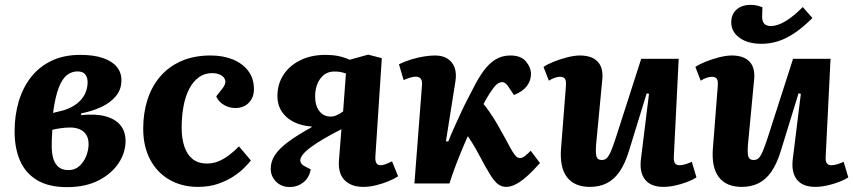

<svg xmlns="http://www.w3.org/2000/svg" viewBox="-20 -754 3507 789"><path d="M255 15Q180.5 15 132.8 -13.5Q85 -42 62.5 -93.5Q40 -145 40 -214Q40 -280.5 57.2 -338Q74.5 -395.5 108.5 -438.3Q142.5 -481 193 -504.8Q243.5 -528.5 309.5 -528.5Q365.5 -528.5 403.3 -515.5Q441 -502.5 460 -479.3Q479 -456 479 -424.5Q479 -385.5 455.5 -358Q432 -330.5 394.5 -313.5Q357 -296.5 313.5 -288V-281Q373.5 -287 413.8 -276Q454 -265 475 -239.3Q496 -213.5 496 -174.5Q496 -127 467.5 -83.7Q439 -40.5 385.3 -12.7Q331.5 15 255 15ZM261.5 -55Q287.5 -55 305.8 -71.3Q324 -87.5 334 -112.2Q344 -137 344 -162Q344 -185.5 334.2 -200.5Q324.5 -215.5 307.5 -222.7Q290.5 -230 268.5 -230Q249.5 -230 229.8 -227.2Q210 -224.5 195 -220.5Q193.5 -203 193 -186Q192.5 -169 192.5 -153.5Q192.5 -124.5 199 -102.5Q205.5 -80.5 220.5 -67.8Q235.5 -55 261.5 -55ZM198 -290 242.5 -301Q276 -312 297.5 -329.3Q319 -346.5 329.5 -369Q340 -391.5 340 -416.5Q340 -435.5 330.5 -448Q321 -460.5 298 -460.5Q275 -460.5 255.5 -445.7Q236 -431 221.5 -394Q207 -357 198 -290Z M846 -526Q896.5 -526 936.5 -509.8Q976.5 -493.5 1000 -462.8Q1023.5 -432 1023.5 -387.5Q1023.5 -353.5 1002.5 -331.7Q981.5 -310 946.5 -310Q923 -310 900.5 -322.7Q878 -335.5 868.5 -358L891.5 -387Q908.5 -407.5 905.8 -422.2Q903 -437 888 -445.2Q873 -453.5 852 -453.5Q820.5 -453.5 796.8 -436.2Q773 -419 757.3 -388.2Q741.5 -357.5 734 -316.7Q726.5 -276 726.5 -228.5Q726.5 -186 737.3 -152.8Q748 -119.5 771 -100.8Q794 -82 831 -82Q855.5 -82 878 -91.3Q900.5 -100.5 921.5 -116.5Q942.5 -132.5 962 -152.5L1011 -94.5Q1001.5 -82.5 983.5 -64.3Q965.5 -46 938.3 -28.3Q911 -10.5 875 1.7Q839 14 793.5 14Q728 14 677 -15Q626 -44 597.2 -98Q568.5 -152 568.5 -225.5Q568.5 -289.5 586 -344.3Q603.5 -399 638.5 -439.8Q673.5 -480.5 725.5 -503.3Q777.5 -526 846 -526Z M1383 -223Q1338.5 -200.5 1306.8 -181.5Q1275 -162.5 1254.3 -146.7Q1233.5 -131 1223.8 -118Q1214 -105 1214 -95Q1214 -88 1218.3 -82Q1222.5 -76 1233.5 -70L1257 -58Q1250 -22.5 1226 -4Q1202 14.5 1170.5 14.5Q1136 14.5 1114.2 -7.8Q1092.5 -30 1092.5 -60Q1092.5 -92 1111.2 -119Q1130 -146 1167 -173Q1204 -200 1258.5 -230L1262 -234Q1220.5 -236.5 1188.2 -252.3Q1156 -268 1138 -295.5Q1120 -323 1120 -359Q1120 -408 1144.5 -446Q1169 -484 1213.7 -506.3Q1258.5 -528.5 1317.5 -528.5Q1346 -528.5 1369 -524Q1392 -519.5 1417 -508.5L1493 -529.5L1549 -515L1522.5 -110Q1521.5 -92.5 1526.8 -83.8Q1532 -75 1543.5 -75Q1552.5 -75 1563.5 -79Q1574.5 -83 1591 -91L1616 -29.5Q1601 -19.5 1577 -9.5Q1553 0.5 1525.8 7.2Q1498.5 14 1473.5 14Q1422.5 14 1395.5 -14.3Q1368.5 -42.5 1373 -96ZM1401.5 -452Q1387 -457 1377.5 -458.5Q1368 -460 1353.5 -460Q1318 -460 1296.5 -431Q1275 -402 1275 -357.5Q1275 -320 1292.3 -297.5Q1309.5 -275 1339 -275Q1351 -275 1363 -280.3Q1375 -285.5 1390 -296Z M1812.5 -173.5 1822 -172.5Q1833.5 -201.5 1847.3 -232Q1861 -262.5 1874.8 -292.2Q1888.5 -322 1901.8 -347.2Q1915 -372.5 1924.5 -391Q1946 -434 1968.2 -464Q1990.5 -494 2017 -510Q2043.5 -526 2077 -526Q2121 -526 2141.5 -501.3Q2162 -476.5 2162 -450Q2162 -422.5 2144.8 -400Q2127.5 -377.5 2092 -363.5L2074 -390.5Q2066 -404 2058.8 -410.2Q2051.5 -416.5 2042.5 -416.5Q2035.5 -416.5 2027 -411.5Q2018.5 -406.5 2009 -394.5Q2001.5 -384.5 1990.8 -368Q1980 -351.5 1967 -326.5Q1978.5 -313 1989 -297.8Q1999.5 -282.5 2011.8 -263.3Q2024 -244 2039 -216Q2055.5 -187.5 2066.5 -166.3Q2077.5 -145 2086 -131.3Q2094.5 -117.5 2101.5 -111Q2108.5 -104.5 2117 -104.5Q2126.5 -104.5 2137.8 -113.5Q2149 -122.5 2161 -134.5L2199 -84Q2168.5 -49.5 2143.5 -27.8Q2118.5 -6 2098 4Q2077.5 14 2061 14Q2043 14 2028.5 4.3Q2014 -5.5 1996.3 -33.2Q1978.5 -61 1950.5 -114Q1942.5 -130 1934.5 -143.5Q1926.5 -157 1918.8 -169.5Q1911 -182 1902.5 -194.5Q1888 -162.5 1873.8 -127.7Q1859.5 -93 1847.5 -60.2Q1835.5 -27.5 1827 0H1683L1714 -402.5Q1716 -420.5 1709.5 -429.7Q1703 -439 1689.5 -439Q1678.5 -439 1665.5 -435Q1652.5 -431 1638.5 -425L1619.5 -490Q1644.5 -502 1671.8 -510.3Q1699 -518.5 1724.3 -522.3Q1749.5 -526 1768 -526Q1798.5 -526 1819 -513Q1839.5 -500 1848.3 -475.8Q1857 -451.5 1851 -416.5Z M2213.5 -479Q2230.5 -490.5 2257 -501Q2283.5 -511.5 2312.3 -518.8Q2341 -526 2363 -526Q2412 -526 2436 -500.8Q2460 -475.5 2455 -427L2429.5 -158.5Q2427 -124 2431.3 -110.3Q2435.5 -96.5 2453 -96.5Q2465.5 -96.5 2473.8 -104.5Q2482 -112.5 2490.8 -133Q2499.5 -153.5 2511.5 -190.5L2615 -512.5H2769L2749 -110Q2748 -92 2753.5 -83.5Q2759 -75 2771.5 -75Q2783.5 -75 2797.3 -79.3Q2811 -83.5 2823 -89L2842 -25Q2829.5 -17 2812.8 -10Q2796 -3 2777.5 2.5Q2759 8 2740.8 11Q2722.5 14 2707 14Q2654 14 2630.5 -16.3Q2607 -46.5 2614 -101.5L2647 -368.5L2637.5 -370.5L2565 -135Q2549 -82.5 2526.8 -49.7Q2504.5 -17 2474.2 -1.5Q2444 14 2403.5 14Q2341 14 2310.2 -25.7Q2279.5 -65.5 2285.5 -143.5L2305.5 -399.5Q2307.5 -423 2301.2 -430.7Q2295 -438.5 2281.5 -438.5Q2272 -438.5 2260 -434.5Q2248 -430.5 2235.5 -422.5Z M2837.5 -479Q2854.5 -490.5 2881 -501Q2907.5 -511.5 2936.3 -518.8Q2965 -526 2987 -526Q3036 -526 3060 -500.8Q3084 -475.5 3079 -427L3053.5 -158.5Q3051 -124 3055.3 -110.3Q3059.5 -96.5 3077 -96.5Q3089.5 -96.5 3097.8 -104.5Q3106 -112.5 3114.8 -133Q3123.5 -153.5 3135.5 -190.5L3239 -512.5H3393L3373 -110Q3372 -92 3377.5 -83.5Q3383 -75 3395.5 -75Q3407.5 -75 3421.3 -79.3Q3435 -83.5 3447 -89L3466 -25Q3453.5 -17 3436.8 -10Q3420 -3 3401.5 2.5Q3383 8 3364.8 11Q3346.5 14 3331 14Q3278 14 3254.5 -16.3Q3231 -46.5 3238 -101.5L3271 -368.5L3261.5 -370.5L3189 -135Q3173 -82.5 3150.8 -49.7Q3128.5 -17 3098.2 -1.5Q3068 14 3027.5 14Q2965 14 2934.2 -25.7Q2903.5 -65.5 2909.5 -143.5L2929.5 -399.5Q2931.5 -423 2925.2 -430.7Q2919 -438.5 2905.5 -438.5Q2896 -438.5 2884 -434.5Q2872 -430.5 2859.5 -422.5ZM3109.5 -574Q3053 -574 3019 -598.7Q2985 -623.5 2985 -662.5Q2985 -695.5 3007 -714.8Q3029 -734 3064 -734Q3080.5 -734 3091.8 -731Q3103 -728 3113 -724.5L3112 -688.5Q3111 -667.5 3120 -657.3Q3129 -647 3148 -647Q3174 -647 3206.5 -666Q3239 -685 3279 -725L3318.5 -680Q3281.5 -643 3247 -619.5Q3212.5 -596 3179 -585Q3145.5 -574 3109.5 -574Z"/></svg>

Font: Literata
Style: Italic
Weight: 400
Italic angle: -2°
Designer: Latin by Veronika Burian and Jose Scaglione. Greek by Irene Vlachou. Cyrillic by Vera Evstafieva
Foundry: TypeTogether
Version: Version 3.103;gftools[0.9.29]